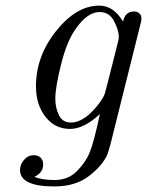

<svg xmlns="http://www.w3.org/2000/svg" viewBox="-20 -462 527 688"><path d="M51.8 147Q51.8 127.9 65.9 111.1Q80.1 94.2 101.1 94.2Q117.2 94.2 126 103.5Q134.8 112.8 134.8 127Q134.8 156.7 103 171.9Q131.8 183.1 174.8 183.1Q224.6 183.1 256.3 150.6Q288.1 118.2 301.8 83Q315.9 49.8 337.9 -53.2Q280.8 0 231 0Q176.8 0 142.8 -43.5Q108.9 -86.9 108.9 -152.8Q108.9 -260.7 181.4 -351.3Q253.9 -441.9 335.9 -441.9Q386.7 -441.9 420.9 -384.8Q428.7 -420.9 460 -420.9Q472.2 -420.9 479.5 -414.1Q486.8 -407.2 486.8 -395Q486.8 -390.1 484.9 -381.8L377.9 46.9Q368.2 83 365.2 90.8Q347.2 131.8 298.6 168.9Q250 206.1 174.8 206.1Q51.8 206.1 51.8 147ZM178.2 -108.9Q178.2 -75.7 191.2 -49.3Q204.1 -22.9 233.9 -22.9Q284.7 -22.9 337.9 -95.2Q351.1 -113.3 356 -127.9Q358.9 -136.7 398.9 -295.9Q405.8 -321.8 405.8 -330.1Q405.8 -353 388.9 -386Q372.1 -418.9 336.9 -418.9Q293.9 -418.9 252 -359.9Q219.7 -314.9 199 -231.9Q178.2 -148.9 178.2 -108.9Z"/></svg>

Font: CMU Classical Serif
Style: Italic
Weight: 500
Italic angle: -14.04°
Version: Version 0.7.0